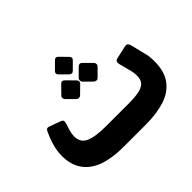

<svg xmlns="http://www.w3.org/2000/svg" viewBox="-138 -936 1194 1194"><g transform="rotate(-45 459.0 -339.0)"><path d="M353 6Q257 6 188 -18.5Q119 -43 82 -95Q45 -147 45 -226Q45 -267 57 -310Q69 -353 89 -395Q93 -405 99.5 -410Q106 -415 122 -409L191 -384Q205 -379 208 -372Q211 -365 207 -351Q198 -325 191.5 -302Q185 -279 185 -257Q185 -203 231 -182.5Q277 -162 369 -162H569Q623 -162 658.5 -169Q694 -176 711.5 -194.5Q729 -213 729 -248Q729 -279 718 -315L702 -376Q698 -392 702.5 -400Q707 -408 720 -411L806 -430Q820 -433 827 -425.5Q834 -418 837 -404L859 -314Q865 -295 867 -275.5Q869 -256 869 -235Q869 -146 830 -93Q791 -40 720 -17Q649 6 552 6ZM467 -551Q460 -544 451.5 -544.5Q443 -545 436 -552L388 -600Q374 -615 388 -629L436 -677Q451 -692 466 -677L513 -629Q529 -613 515 -599ZM391 -411Q385 -405 375.5 -405Q366 -405 359 -412L309 -462Q302 -469 302 -478.5Q302 -488 309 -494L359 -545Q375 -561 391 -545L441 -494Q449 -487 449.5 -477.5Q450 -468 442 -461ZM545 -411Q538 -404 529 -405Q520 -406 513 -412L462 -462Q456 -469 456 -479Q456 -489 462 -494L513 -545Q529 -560 544 -545L595 -494Q601 -488 602 -478.5Q603 -469 595 -461Z"/></g></svg>

Font: Rubik
Style: Bold Italic
Weight: 700
Italic angle: -12°
Designer: Hubert and Fischer
Foundry: Hubert and Fischer
Version: Version 2.300;gftools[0.9.30]